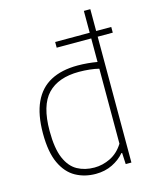

<svg xmlns="http://www.w3.org/2000/svg" viewBox="-121 -888 778 977"><g transform="rotate(-15 268.0 -399.5)"><path d="M234.5 -663V-693H530V-663ZM261.5 9Q203 9 156 -17Q109 -43 81.5 -101.8Q54 -160.5 54 -259Q54 -358.5 83.8 -422.5Q113.5 -486.5 171.2 -517.2Q229 -548 313.5 -548Q340.5 -548 367.2 -545.5Q394 -543 416.5 -539V-808H450.5V0H420.5L417.5 -59.5H413.5Q389 -30 349.8 -10.5Q310.5 9 261.5 9ZM263 -24Q306.5 -24 347.8 -44.2Q389 -64.5 416.5 -108.5V-503.5Q395.5 -509 367.5 -512Q339.5 -515 312 -515Q202.5 -515 146.2 -456Q90 -397 90 -263Q90 -171 112.2 -119Q134.5 -67 173.5 -45.5Q212.5 -24 263 -24Z"/></g></svg>

Font: Encode Sans Condensed Thin Thin
Style: Regular
Weight: 250
Version: Version 3.002